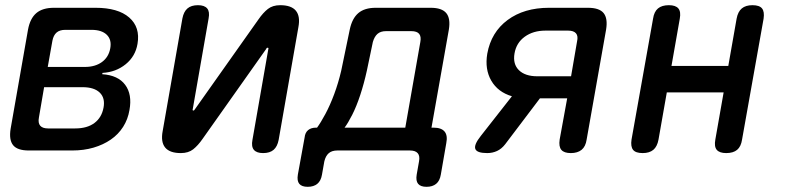

<svg xmlns="http://www.w3.org/2000/svg" viewBox="-20 -580 3040 740"><path d="M91 0Q47 0 30.5 -20.5Q14 -41 21 -84L88 -466Q96 -509 120 -529.5Q144 -550 188 -550H348Q435 -550 478 -512.5Q521 -475 510 -411Q502 -363 464.5 -332.5Q427 -302 375 -299L374 -294Q435 -290 462.5 -253Q490 -216 479 -156Q473 -120 454.5 -91Q436 -62 407 -42Q378 -22 340.5 -11Q303 0 258 0ZM150 -244 130 -127Q126 -106 135 -95.5Q144 -85 165 -85H270Q316 -85 344 -106Q372 -127 379 -165Q386 -202 364.5 -223Q343 -244 298 -244ZM232 -465Q210 -465 198 -454.5Q186 -444 182 -423L164 -322H307Q347 -322 373 -341Q399 -360 405 -394Q411 -427 391.5 -446Q372 -465 332 -465Z M607 -75 683 -509Q688 -535 702.5 -547.5Q717 -560 743 -560Q768 -560 778.5 -547.5Q789 -535 784 -509L723 -160Q722 -157 722.5 -155.5Q723 -154 726 -154Q728 -154 729 -156L732 -160L976 -505Q994 -531 1012.5 -545.5Q1031 -560 1060 -560Q1103 -560 1120.5 -538.5Q1138 -517 1130 -475L1054 -41Q1049 -15 1034.5 -2.5Q1020 10 994 10Q969 10 958.5 -2.5Q948 -15 953 -41L1014 -390Q1015 -393 1014.5 -394.5Q1014 -396 1011 -396Q1009 -396 1008 -395L1005 -390L761 -45Q743 -19 724.5 -4.5Q706 10 677 10Q634 10 616.5 -11.5Q599 -33 607 -75Z M1166 140Q1143 140 1133.5 128.5Q1124 117 1128 93L1154 -50Q1156 -69 1167.5 -78.5Q1179 -88 1198 -88H1202Q1216 -107 1234 -140.5Q1252 -174 1268 -217Q1284 -260 1295 -307L1328 -466Q1337 -509 1361 -529.5Q1385 -550 1428 -550H1640Q1683 -550 1700 -529.5Q1717 -509 1710 -466L1643 -88H1651Q1681 -88 1693.5 -73Q1706 -58 1700 -28L1679 93Q1675 117 1661 128.5Q1647 140 1624 140Q1601 140 1591.5 128.5Q1582 117 1586 93L1595 42Q1599 21 1590 10.5Q1581 0 1560 0H1280Q1259 0 1247 10.5Q1235 21 1230 42L1221 93Q1217 117 1203 128.5Q1189 140 1166 140ZM1600 -418Q1604 -439 1595.5 -449.5Q1587 -460 1565 -460H1468Q1447 -460 1435 -449.5Q1423 -439 1417 -418L1394 -308Q1383 -258 1368.5 -214Q1354 -170 1337.5 -137.5Q1321 -105 1308 -88H1542Z M1858 10Q1818 10 1812 -6Q1806 -22 1833 -56L1953 -209Q1899 -225 1873.5 -269Q1848 -313 1858 -373Q1873 -456 1936.5 -503Q2000 -550 2096 -550H2246Q2290 -550 2306.5 -529.5Q2323 -509 2316 -466L2241 -42Q2237 -15 2221.5 -2.5Q2206 10 2180 10Q2154 10 2143.5 -2.5Q2133 -15 2137 -42L2166 -201H2061L1927 -24Q1913 -6 1895.5 2Q1878 10 1858 10ZM2204 -420Q2209 -441 2200 -451.5Q2191 -462 2170 -462H2082Q2035 -462 2002.5 -438.5Q1970 -415 1963 -374Q1956 -333 1980 -309.5Q2004 -286 2051 -286H2181Z M2457 10Q2430 10 2420 -2.5Q2410 -15 2414 -42L2497 -508Q2501 -535 2516 -547.5Q2531 -560 2558 -560Q2584 -560 2594.5 -547.5Q2605 -535 2600 -508L2568 -326H2787L2819 -508Q2824 -535 2839 -547.5Q2854 -560 2880 -560Q2907 -560 2917 -547.5Q2927 -535 2923 -508L2840 -42Q2836 -15 2821 -2.5Q2806 10 2779 10Q2753 10 2742.5 -2.5Q2732 -15 2737 -42L2769 -224H2550L2518 -42Q2513 -15 2498 -2.5Q2483 10 2457 10Z"/></svg>

Font: Maple Mono Medium
Style: Italic
Weight: 500
Italic angle: -10°
Monospace: yes
Designer: subframe7536
Version: Version 7.000